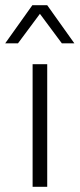

<svg xmlns="http://www.w3.org/2000/svg" viewBox="-38 -716 305 736"><path d="M87 0V-470H143V0ZM-18 -550 86 -696H143L247 -550H199L115 -663L31 -550Z"/></svg>

Font: Gantari Light
Style: Regular
Weight: 300
Designer: Anugrah Pasau
Foundry: Lafontype
Version: Version 1.000; ttfautohint (v1.8.3)